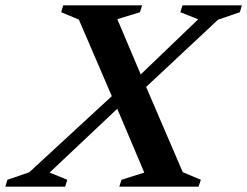

<svg xmlns="http://www.w3.org/2000/svg" viewBox="-83 -696 922 716"><path d="M382 -316.5 102 -52.5 168 -25.5 160 0H-63L-55.5 -25.5L26 -53.5L359 -360.5L407 -385L656 -624L589.5 -650.5L597.5 -676H819L811.5 -650.5L730 -622.5L429 -341ZM455 -52.5 347.5 -306.5 340 -323.5 211 -623 145 -650.5 153 -676H447L439 -650.5L354.5 -624.5L447.5 -405L455 -388L598.5 -54L666 -25.5L657.5 0H362L370 -25.5Z"/></svg>

Font: Newsreader 16pt 16pt SemiBold
Style: Italic
Weight: 600
Italic angle: -17°
Version: Version 1.003